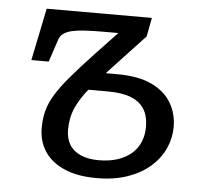

<svg xmlns="http://www.w3.org/2000/svg" viewBox="-44 -583 677 640"><g transform="rotate(5 294.0 -263.0)"><path d="M326 -366Q282 -320 252.5 -284.5Q223 -249 208 -215.5Q193 -182 193 -142Q193 -112 205.5 -91.5Q218 -71 243 -60Q268 -49 303 -49Q339 -49 366.5 -58Q394 -67 413 -83.5Q432 -100 441.5 -123Q451 -146 451 -173Q451 -209 436.5 -232.5Q422 -256 392 -268Q362 -280 315 -280H201L246 -340H340Q412 -340 456.5 -318.5Q501 -297 522 -261Q543 -225 543 -181Q543 -144 527.5 -109.5Q512 -75 481.5 -48Q451 -21 406 -5Q361 11 301 11Q238 11 194 -8Q150 -27 127.5 -61Q105 -95 105 -140Q105 -171 112 -197.5Q119 -224 136 -252Q153 -280 183.5 -316Q214 -352 261 -402L350 -496L361 -477H284Q249 -477 222.5 -475.5Q196 -474 178 -470Q160 -466 149 -458Q138 -450 134 -437L109 -362H51L87 -537H439L427 -474Z"/></g></svg>

Font: Roboto Serif
Style: Italic
Weight: 400
Italic angle: -10°
Designer: Greg Gazdowicz
Foundry: Commercial Type
Version: Version 1.008